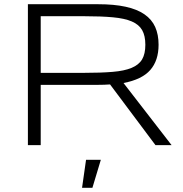

<svg xmlns="http://www.w3.org/2000/svg" viewBox="-20 -691 873 914"><path d="M173.8 -287.1V0H112.8V-670.9H446.8Q523.4 -670.9 578.1 -658.9Q632.8 -647 667.7 -622.8Q702.6 -598.6 718.8 -562.5Q734.9 -526.4 734.9 -478Q734.9 -402.8 695.3 -357.7Q655.8 -312.5 567.9 -295.9L796.9 0H720.2L503.9 -289.1Q490.2 -288.1 476.1 -287.6Q461.9 -287.1 446.8 -287.1ZM671.9 -478Q671.9 -521 656.7 -547.6Q641.6 -574.2 607.4 -588.9Q573.2 -603.5 517.8 -608.6Q462.4 -613.8 381.8 -613.8H173.8V-344.2H379.9Q460.4 -344.2 516.1 -348.9Q571.8 -353.5 606.4 -367.9Q641.1 -382.3 656.5 -408.4Q671.9 -434.6 671.9 -478ZM419.9 203.1H370.6L389.6 69.8H460Z"/></svg>

Font: Syncopate
Style: Regular
Weight: 400
Width: 7
Version: Version 001.001